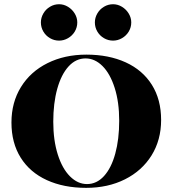

<svg xmlns="http://www.w3.org/2000/svg" viewBox="-20 -883 825 917"><path d="M35.2 0ZM349.1 -775.9Q349.1 -752.4 337.2 -732.4Q325.2 -712.4 304.9 -700.7Q284.7 -689 262.2 -689Q238.8 -689 218.8 -700.7Q198.7 -712.4 187 -732.4Q175.3 -752.4 175.3 -775.9Q175.3 -798.3 187 -818.6Q198.7 -838.9 218.8 -850.8Q238.8 -862.8 262.2 -862.8Q284.7 -862.8 304.7 -850.6Q324.7 -838.4 336.9 -818.4Q349.1 -798.3 349.1 -775.9ZM606.9 -775.9Q606.9 -752.4 595 -732.4Q583 -712.4 562.7 -700.7Q542.5 -689 520 -689Q496.6 -689 476.6 -700.7Q456.5 -712.4 444.8 -732.4Q433.1 -752.4 433.1 -775.9Q433.1 -798.3 444.8 -818.6Q456.5 -838.9 476.6 -850.8Q496.6 -862.8 520 -862.8Q542.5 -862.8 562.5 -850.6Q582.5 -838.4 594.7 -818.4Q606.9 -798.3 606.9 -775.9ZM749.5 -310.1Q749.5 -214.4 703.9 -140.9Q658.2 -67.4 576.9 -26.6Q495.6 14.2 391.6 14.2Q284.7 14.2 203.9 -22.7Q123 -59.6 78.9 -129.9Q34.7 -200.2 34.7 -297.9Q34.7 -393.6 80.1 -467.3Q125.5 -541 207 -581.5Q288.6 -622.1 392.6 -622.1Q499.5 -622.1 580.3 -585.2Q661.1 -548.3 705.3 -478Q749.5 -407.7 749.5 -310.1ZM234.4 -301.8Q234.4 -212.9 255.9 -145.3Q277.3 -77.6 314.2 -40.8Q351.1 -3.9 395.5 -3.9Q441.9 -3.9 476.8 -42.2Q511.7 -80.6 530.5 -149.2Q549.3 -217.8 549.3 -306.2Q549.3 -395 527.8 -462.9Q506.3 -530.8 469.7 -567.4Q433.1 -604 388.7 -604Q342.3 -604 307.4 -565.7Q272.5 -527.3 253.4 -458.7Q234.4 -390.1 234.4 -301.8Z"/></svg>

Font: TypoPRO Playfair Display SC
Style: Regular
Weight: 900
Designer: Claus Eggers Sørensen
Foundry: Claus Eggers Sørensen
Version: Version 1.004;PS 001.004;hotconv 1.0.70;makeotf.lib2.5.58329